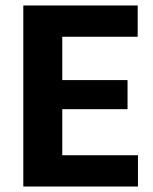

<svg xmlns="http://www.w3.org/2000/svg" viewBox="-20 -680 557 700"><path d="M65 0V-660H207V0ZM159 0V-114H483V0ZM159 -282V-388H445V-282ZM159 -546V-660H482V-546Z"/></svg>

Font: Bricolage Grotesque SemiCondensed
Style: Bold
Weight: 700
Width: 4
Designer: Mathieu Triay
Foundry: Atelier Triay
Version: Version 1.001;gftools[0.9.33.dev8+g029e19f]